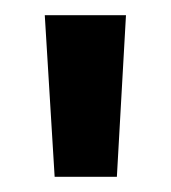

<svg xmlns="http://www.w3.org/2000/svg" viewBox="-20 -775 225 253"><path d="M52 -542 39 -755H146L134 -542Z"/></svg>

Font: DM Sans 16pt SemiBold
Style: Regular
Weight: 600
Version: Version 4.004;gftools[0.9.30]